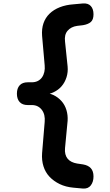

<svg xmlns="http://www.w3.org/2000/svg" viewBox="-20 -903 640 1113"><path d="M406 185Q361 181 326 164Q291 147 267 121.5Q243 96 232 61Q221 26 224 -15L239 -196Q241 -217 237 -234.5Q233 -252 223 -265.5Q213 -279 198.5 -286.5Q184 -294 164 -294H141Q110 -294 94 -311.5Q78 -329 78 -360Q78 -391 94 -408.5Q110 -426 141 -426H164Q184 -426 199 -433.5Q214 -441 223.5 -454.5Q233 -468 237 -486Q241 -504 239 -524L224 -695Q221 -736 232 -768Q243 -800 267 -823.5Q291 -847 326.5 -861Q362 -875 406 -878L461 -883Q491 -885 506.5 -868Q522 -851 522 -820Q522 -789 506.5 -775.5Q491 -762 461 -757L427 -753Q392 -748 372 -725Q352 -702 357 -662L372 -517Q375 -485 365.5 -455Q356 -425 337 -403Q318 -381 290 -368Q280 -363 268 -360Q279 -357 290 -352Q317 -339 336.5 -317Q356 -295 365 -265.5Q374 -236 372 -203L357 -45Q355 -25 359 -9.5Q363 6 372 17Q381 28 395 35Q409 42 427 45L461 50Q491 55 506.5 72Q522 89 522 120Q522 151 506.5 171.5Q491 192 461 190Z"/></svg>

Font: Maple Mono
Style: Bold
Weight: 700
Monospace: yes
Designer: subframe7536
Version: Version 7.200